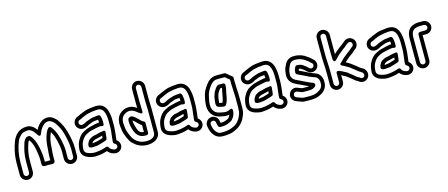

<svg xmlns="http://www.w3.org/2000/svg" viewBox="-56 -1517 5765 2468"><g transform="rotate(-15 2826.0 -283.0)"><path d="M677 -124C677 -186 666 -239 655 -287V-288L643 -330C629 -384 606 -427 577 -465C572 -471 563 -478 554 -478H553C546 -478 539 -475 535 -471C527 -463 520 -454 515 -444L503 -422C476 -364 463 -290 460 -210C456 -155 453 -146 453 -102V-64C442 -64 431 -63 416 -63C401 -63 387 -64 380 -64V-100C380 -155 371 -202 364 -248C364 -249 363 -250 363 -250L357 -276C343 -334 323 -389 283 -429C272 -440 260 -436 246 -433C239 -433 232 -430 228 -426C211 -409 194 -388 187 -358C166 -294 148 -220 148 -131V17C148 38 132 54 112 54C92 54 75 38 75 17V-131C75 -239 96 -331 127 -408C139 -437 152 -452 174 -474C195 -495 210 -503 253 -508C261 -509 266 -510 273 -510C296 -510 317 -497 336 -480C346 -470 368 -440 381 -420C381 -420 408 -378 425 -424C446 -479 472 -520 514 -544C545 -560 574 -557 602 -539C622 -524 632 -515 644 -497C674 -453 699 -407 714 -349C733 -277 750 -209 750 -121C749 -113 749 -105 749 -97V-33C749 -14 732 3 713 3C694 3 676 -14 676 -33V-97C676 -105 677 -114 677 -124ZM800 -120C800 -217 781 -288 762 -361C745 -426 717 -478 686 -525C670 -549 652 -564 631 -580C591 -610 536 -612 490 -588C446 -563 418 -527 397 -484C388 -496 378 -508 370 -516C349 -536 317 -561 272 -560C213 -560 170 -542 138 -510C114 -486 96 -462 81 -426C48 -344 25 -246 25 -131V17C25 65 64 104 112 104C160 104 198 65 198 17V-131C198 -213 215 -282 235 -343C241 -362 244 -369 257 -383C281 -354 298 -312 309 -264L314 -239C321 -191 330 -148 330 -100V-42C330 4 398 -13 416 -13C435 -13 503 4 503 -42V-102C503 -142 506 -151 510 -208C513 -285 526 -350 549 -400L554 -411C571 -384 585 -354 595 -316L607 -275C617 -230 627 -181 627 -125C626 -117 626 -105 626 -97V-33C626 15 666 53 713 53C760 53 799 14 799 -33V-97C799 -104 800 -112 800 -120Z M1308 -345V-272C1308 -231 1300 -184 1296 -145L1294 -123C1293 -115 1291 -108 1291 -100V-78C1291 -68 1298 -59 1307 -55C1323 -49 1337 -31 1332 -11C1328 5 1308 21 1287 16C1258 9 1230 -7 1222 -28C1218 -38 1209 -44 1199 -44C1183 -44 1174 -37 1174 -37L1138 -27C1112 -19 1078 -15 1042 -12C1021 -10 1001 -14 979 -18C924 -31 893 -49 900 -104C905 -146 912 -176 927 -198C927 -199 928 -200 928 -200C944 -228 966 -254 992 -267C1015 -278 1036 -290 1058 -295C1094 -302 1122 -312 1154 -316C1165 -318 1177 -320 1182 -320H1188C1192 -320 1196 -320 1201 -318C1201 -318 1235 -302 1235 -341V-348C1238 -378 1232 -400 1230 -420C1228 -439 1220 -462 1200 -462H1197C1172 -462 1163 -458 1145 -456C1117 -456 1093 -445 1078 -441C1060 -436 1045 -429 1037 -426C1032 -425 1030 -424 1027 -422C1014 -413 993 -404 974 -398C941 -391 917 -423 933 -452C940 -464 946 -464 972 -475C976 -477 981 -478 985 -481C994 -487 1004 -490 1015 -495L1029 -501C1059 -515 1098 -523 1135 -529C1157 -529 1180 -535 1193 -535H1212C1297 -535 1308 -430 1308 -345ZM1181 -410C1183 -397 1184 -383 1185 -370H1182C1171 -370 1161 -369 1147 -366C1110 -361 1080 -349 1048 -343C1016 -336 991 -321 970 -311C932 -292 905 -261 885 -225C863 -191 855 -152 850 -110C838 -18 907 17 968 31C988 36 1014 42 1047 38C1082 35 1120 31 1152 21L1187 11C1208 39 1238 57 1275 64C1326 76 1370 43 1380 1C1389 -41 1368 -75 1341 -93V-98C1342 -104 1343 -112 1344 -119L1346 -139C1347 -146 1348 -154 1349 -161C1352 -193 1358 -233 1358 -272V-344C1360 -389 1352 -438 1343 -473C1329 -529 1287 -585 1212 -585H1193C1170 -585 1146 -579 1133 -579C1123 -579 1115 -577 1103 -575C1071 -571 1037 -560 1009 -547L996 -541C981 -536 971 -532 957 -523C936 -515 908 -508 890 -476C863 -429 884 -379 922 -358C966 -333 1015 -355 1051 -378C1083 -388 1114 -406 1146 -406C1158 -406 1167 -408 1181 -410ZM1199 -249C1196 -248 1192 -247 1188 -247H1183C1174 -247 1153 -243 1144 -240C1131 -235 1114 -232 1095 -227L1075 -224C1052 -219 1036 -206 1025 -201C1004 -191 995 -171 990 -162C978 -145 977 -131 975 -116C972 -92 998 -84 1021 -84H1030C1041 -84 1052 -86 1060 -87C1086 -87 1105 -93 1118 -97L1135 -102C1138 -103 1148 -106 1152 -107L1166 -111C1179 -115 1188 -119 1205 -124C1215 -127 1222 -136 1223 -145C1226 -169 1231 -191 1231 -218C1231 -218 1245 -264 1199 -249ZM1032 -134C1037 -141 1045 -155 1048 -157C1063 -165 1076 -172 1085 -174L1105 -178C1127 -182 1151 -191 1179 -196C1178 -187 1177 -178 1175 -167C1167 -164 1161 -163 1151 -159L1138 -155C1135 -154 1127 -152 1120 -150L1106 -145C1088 -142 1071 -137 1059 -137C1050 -137 1043 -135 1032 -134Z M1759 -80V-212C1759 -235 1735 -234 1723 -245L1712 -255C1704 -262 1698 -269 1693 -274L1679 -288C1678 -289 1677 -289 1677 -289C1664 -300 1644 -324 1617 -335C1613 -337 1608 -339 1603 -339C1599 -339 1594 -339 1589 -338C1577 -335 1570 -328 1570 -328C1561 -323 1557 -314 1557 -306C1557 -304 1555 -298 1555 -289C1555 -234 1567 -194 1580 -156C1599 -103 1637 -54 1713 -54H1729C1749 -54 1759 -69 1759 -80ZM1605 -285C1617 -278 1627 -266 1644 -252L1657 -238C1663 -232 1670 -227 1678 -219L1689 -209C1695 -203 1701 -199 1709 -195V-104C1662 -106 1643 -130 1628 -172C1616 -208 1606 -239 1605 -285ZM1828 -497C1828 -450 1832 -404 1832 -362V-64C1832 -9 1785 19 1713 19C1640 19 1598 -8 1560 -46C1534 -74 1516 -121 1500 -166C1493 -187 1489 -201 1488 -222C1487 -240 1481 -282 1482 -292C1486 -344 1499 -367 1529 -389C1556 -408 1586 -418 1625 -410C1653 -402 1675 -388 1695 -371C1704 -363 1763 -308 1759 -372C1758 -381 1758 -391 1758 -401V-403C1756 -431 1755 -466 1755 -497V-673C1755 -692 1772 -710 1791 -710C1810 -710 1828 -692 1828 -673ZM1878 -497V-673C1878 -720 1838 -760 1791 -760C1743 -760 1705 -720 1705 -673V-497C1705 -474 1705 -450 1706 -425C1687 -438 1663 -452 1636 -458C1580 -470 1534 -454 1499 -429C1457 -397 1437 -357 1432 -296C1430 -274 1437 -232 1438 -218C1440 -192 1445 -172 1452 -150C1469 -103 1487 -51 1524 -12C1568 32 1625 69 1713 69C1794 69 1882 32 1882 -64V-362C1882 -407 1878 -453 1878 -497Z M2390 -345V-272C2390 -231 2382 -184 2378 -145L2376 -123C2375 -115 2373 -108 2373 -100V-78C2373 -68 2380 -59 2389 -55C2405 -49 2419 -31 2414 -11C2410 5 2390 21 2369 16C2340 9 2312 -7 2304 -28C2300 -38 2291 -44 2281 -44C2265 -44 2256 -37 2256 -37L2220 -27C2194 -19 2160 -15 2124 -12C2103 -10 2083 -14 2061 -18C2006 -31 1975 -49 1982 -104C1987 -146 1994 -176 2009 -198C2009 -199 2010 -200 2010 -200C2026 -228 2048 -254 2074 -267C2097 -278 2118 -290 2140 -295C2176 -302 2204 -312 2236 -316C2247 -318 2259 -320 2264 -320H2270C2274 -320 2278 -320 2283 -318C2283 -318 2317 -302 2317 -341V-348C2320 -378 2314 -400 2312 -420C2310 -439 2302 -462 2282 -462H2279C2254 -462 2245 -458 2227 -456C2199 -456 2175 -445 2160 -441C2142 -436 2127 -429 2119 -426C2114 -425 2112 -424 2109 -422C2096 -413 2075 -404 2056 -398C2023 -391 1999 -423 2015 -452C2022 -464 2028 -464 2054 -475C2058 -477 2063 -478 2067 -481C2076 -487 2086 -490 2097 -495L2111 -501C2141 -515 2180 -523 2217 -529C2239 -529 2262 -535 2275 -535H2294C2379 -535 2390 -430 2390 -345ZM2263 -410C2265 -397 2266 -383 2267 -370H2264C2253 -370 2243 -369 2229 -366C2192 -361 2162 -349 2130 -343C2098 -336 2073 -321 2052 -311C2014 -292 1987 -261 1967 -225C1945 -191 1937 -152 1932 -110C1920 -18 1989 17 2050 31C2070 36 2096 42 2129 38C2164 35 2202 31 2234 21L2269 11C2290 39 2320 57 2357 64C2408 76 2452 43 2462 1C2471 -41 2450 -75 2423 -93V-98C2424 -104 2425 -112 2426 -119L2428 -139C2429 -146 2430 -154 2431 -161C2434 -193 2440 -233 2440 -272V-344C2442 -389 2434 -438 2425 -473C2411 -529 2369 -585 2294 -585H2275C2252 -585 2228 -579 2215 -579C2205 -579 2197 -577 2185 -575C2153 -571 2119 -560 2091 -547L2078 -541C2063 -536 2053 -532 2039 -523C2018 -515 1990 -508 1972 -476C1945 -429 1966 -379 2004 -358C2048 -333 2097 -355 2133 -378C2165 -388 2196 -406 2228 -406C2240 -406 2249 -408 2263 -410ZM2281 -249C2278 -248 2274 -247 2270 -247H2265C2256 -247 2235 -243 2226 -240C2213 -235 2196 -232 2177 -227L2157 -224C2134 -219 2118 -206 2107 -201C2086 -191 2077 -171 2072 -162C2060 -145 2059 -131 2057 -116C2054 -92 2080 -84 2103 -84H2112C2123 -84 2134 -86 2142 -87C2168 -87 2187 -93 2200 -97L2217 -102C2220 -103 2230 -106 2234 -107L2248 -111C2261 -115 2270 -119 2287 -124C2297 -127 2304 -136 2305 -145C2308 -169 2313 -191 2313 -218C2313 -218 2327 -264 2281 -249ZM2114 -134C2119 -141 2127 -155 2130 -157C2145 -165 2158 -172 2167 -174L2187 -178C2209 -182 2233 -191 2261 -196C2260 -187 2259 -178 2257 -167C2249 -164 2243 -163 2233 -159L2220 -155C2217 -154 2209 -152 2202 -150L2188 -145C2170 -142 2153 -137 2141 -137C2132 -137 2125 -135 2114 -134Z M2876 -378C2878 -383 2874 -376 2874 -376C2875 -384 2876 -390 2877 -398L2878 -416C2879 -429 2869 -442 2853 -442H2799C2763 -442 2739 -391 2730 -377C2724 -368 2721 -363 2719 -355L2710 -331C2699 -303 2696 -271 2693 -245C2692 -236 2691 -228 2691 -221C2691 -209 2690 -194 2701 -180C2712 -167 2726 -165 2737 -163C2761 -157 2803 -144 2817 -165C2858 -226 2855 -309 2876 -378ZM2826 -392C2823 -372 2818 -361 2814 -336C2805 -288 2798 -238 2782 -205C2769 -207 2754 -210 2741 -213V-221C2741 -224 2742 -230 2743 -239C2746 -266 2749 -294 2756 -313L2766 -339C2767 -343 2767 -343 2771 -349C2780 -362 2796 -387 2803 -392ZM3009 -280C3007 -328 3003 -385 3003 -431V-479C3003 -486 3000 -493 2994 -498L2919 -559C2915 -562 2909 -565 2903 -565H2799C2728 -565 2686 -526 2655 -485C2622 -440 2594 -396 2582 -328C2576 -297 2568 -260 2568 -221C2568 -152 2592 -109 2631 -76C2671 -45 2723 -38 2773 -31C2794 -29 2810 -30 2828 -34C2821 -17 2813 -6 2801 9C2773 25 2743 39 2693 39H2692C2691 36 2690 28 2689 22L2686 8C2682 -14 2670 -34 2651 -48C2588 -93 2503 -38 2515 36L2517 50C2530 133 2579 212 2674 212H2693C2701 212 2709 212 2717 211L2748 208C2781 205 2808 198 2835 185L2848 179C2893 160 2925 134 2952 97C2973 72 2983 42 2994 18C3009 -14 3011 -55 3011 -97V-173C3012 -215 3009 -243 3009 -280ZM2961 -231C2962 -215 2962 -198 2961 -173V-97C2961 -58 2957 -25 2948 -2C2936 25 2926 49 2913 64C2912 65 2912 65 2912 66C2894 91 2874 109 2848 124C2841 127 2832 130 2827 133L2814 139C2793 148 2775 153 2743 158L2712 161C2706 162 2700 162 2693 162H2674C2641 162 2632 157 2611 137C2586 112 2574 85 2567 42L2565 28C2557 -20 2629 -29 2636 16L2639 31C2642 56 2650 89 2676 89H2693C2750 89 2790 73 2829 50C2835 46 2842 37 2844 34C2853 24 2867 9 2872 -8C2876 -20 2887 -39 2887 -69V-74C2887 -74 2891 -116 2851 -96C2828 -84 2808 -78 2779 -81C2729 -88 2687 -96 2663 -114C2634 -139 2618 -165 2618 -221C2618 -254 2625 -285 2632 -318C2642 -376 2663 -411 2695 -455C2722 -491 2749 -515 2799 -515H2894L2953 -467V-431C2953 -365 2961 -294 2961 -231Z M3520 -345V-272C3520 -231 3512 -184 3508 -145L3506 -123C3505 -115 3503 -108 3503 -100V-78C3503 -68 3510 -59 3519 -55C3535 -49 3549 -31 3544 -11C3540 5 3520 21 3499 16C3470 9 3442 -7 3434 -28C3430 -38 3421 -44 3411 -44C3395 -44 3386 -37 3386 -37L3350 -27C3324 -19 3290 -15 3254 -12C3233 -10 3213 -14 3191 -18C3136 -31 3105 -49 3112 -104C3117 -146 3124 -176 3139 -198C3139 -199 3140 -200 3140 -200C3156 -228 3178 -254 3204 -267C3227 -278 3248 -290 3270 -295C3306 -302 3334 -312 3366 -316C3377 -318 3389 -320 3394 -320H3400C3404 -320 3408 -320 3413 -318C3413 -318 3447 -302 3447 -341V-348C3450 -378 3444 -400 3442 -420C3440 -439 3432 -462 3412 -462H3409C3384 -462 3375 -458 3357 -456C3329 -456 3305 -445 3290 -441C3272 -436 3257 -429 3249 -426C3244 -425 3242 -424 3239 -422C3226 -413 3205 -404 3186 -398C3153 -391 3129 -423 3145 -452C3152 -464 3158 -464 3184 -475C3188 -477 3193 -478 3197 -481C3206 -487 3216 -490 3227 -495L3241 -501C3271 -515 3310 -523 3347 -529C3369 -529 3392 -535 3405 -535H3424C3509 -535 3520 -430 3520 -345ZM3393 -410C3395 -397 3396 -383 3397 -370H3394C3383 -370 3373 -369 3359 -366C3322 -361 3292 -349 3260 -343C3228 -336 3203 -321 3182 -311C3144 -292 3117 -261 3097 -225C3075 -191 3067 -152 3062 -110C3050 -18 3119 17 3180 31C3200 36 3226 42 3259 38C3294 35 3332 31 3364 21L3399 11C3420 39 3450 57 3487 64C3538 76 3582 43 3592 1C3601 -41 3580 -75 3553 -93V-98C3554 -104 3555 -112 3556 -119L3558 -139C3559 -146 3560 -154 3561 -161C3564 -193 3570 -233 3570 -272V-344C3572 -389 3564 -438 3555 -473C3541 -529 3499 -585 3424 -585H3405C3382 -585 3358 -579 3345 -579C3335 -579 3327 -577 3315 -575C3283 -571 3249 -560 3221 -547L3208 -541C3193 -536 3183 -532 3169 -523C3148 -515 3120 -508 3102 -476C3075 -429 3096 -379 3134 -358C3178 -333 3227 -355 3263 -378C3295 -388 3326 -406 3358 -406C3370 -406 3379 -408 3393 -410ZM3411 -249C3408 -248 3404 -247 3400 -247H3395C3386 -247 3365 -243 3356 -240C3343 -235 3326 -232 3307 -227L3287 -224C3264 -219 3248 -206 3237 -201C3216 -191 3207 -171 3202 -162C3190 -145 3189 -131 3187 -116C3184 -92 3210 -84 3233 -84H3242C3253 -84 3264 -86 3272 -87C3298 -87 3317 -93 3330 -97L3347 -102C3350 -103 3360 -106 3364 -107L3378 -111C3391 -115 3400 -119 3417 -124C3427 -127 3434 -136 3435 -145C3438 -169 3443 -191 3443 -218C3443 -218 3457 -264 3411 -249ZM3244 -134C3249 -141 3257 -155 3260 -157C3275 -165 3288 -172 3297 -174L3317 -178C3339 -182 3363 -191 3391 -196C3390 -187 3389 -178 3387 -167C3379 -164 3373 -163 3363 -159L3350 -155C3347 -154 3339 -152 3332 -150L3318 -145C3300 -142 3283 -137 3271 -137C3262 -137 3255 -135 3244 -134Z M4030 -351C4019 -335 3998 -330 3980 -343C3979 -344 3978 -345 3977 -345C3967 -351 3954 -369 3932 -384C3931 -384 3931 -385 3930 -385C3920 -390 3906 -411 3873 -418C3860 -420 3850 -423 3837 -423H3836C3824 -426 3812 -420 3807 -410L3795 -386C3790 -377 3786 -355 3786 -340V-334C3786 -324 3792 -316 3800 -312C3812 -306 3824 -299 3837 -293L3864 -281C3874 -277 3880 -274 3889 -269L3927 -250C3943 -241 3951 -238 3962 -234L3979 -227C3989 -222 4002 -218 4012 -215C4044 -206 4067 -179 4067 -131V-130C4071 -64 4034 -35 3980 -12C3955 -2 3949 -1 3922 1C3914 2 3906 3 3898 3H3836C3817 3 3804 2 3790 -1L3773 -7C3759 -12 3741 -20 3718 -27C3703 -32 3689 -51 3696 -73C3701 -89 3720 -103 3742 -96C3758 -91 3775 -85 3789 -78C3790 -77 3792 -76 3793 -76L3807 -72C3811 -71 3817 -70 3821 -70H3896C3902 -70 3908 -70 3914 -71L3933 -73C3949 -75 3967 -86 3975 -92C3984 -97 3994 -106 3994 -119V-126C3994 -149 3966 -153 3950 -160L3933 -167C3919 -174 3908 -178 3895 -184L3877 -193C3842 -210 3792 -234 3758 -251C3736 -262 3712 -293 3712 -324C3712 -379 3726 -409 3746 -452C3759 -478 3782 -497 3818 -497H3830C3882 -497 3925 -478 3954 -457C3959 -452 3962 -450 3967 -447C3986 -437 3995 -426 4012 -409C4014 -407 4016 -406 4018 -405C4036 -395 4044 -370 4030 -351ZM3839 -362C3839 -364 3842 -370 3843 -372C3849 -371 3855 -369 3863 -368C3873 -366 3878 -357 3905 -342C3915 -335 3927 -317 3951 -302C3994 -272 4046 -287 4071 -323C4101 -367 4083 -423 4045 -447C4031 -461 4016 -477 3992 -490C3988 -493 3988 -494 3985 -496C3948 -524 3895 -547 3830 -547H3818C3761 -547 3720 -515 3700 -474C3688 -449 3671 -422 3667 -379C3665 -367 3662 -344 3662 -324C3662 -271 3698 -226 3735 -207C3758 -193 3787 -180 3813 -169C3826 -164 3839 -155 3855 -148L3873 -140C3888 -132 3901 -128 3912 -122C3907 -121 3900 -120 3896 -120H3824C3800 -124 3780 -137 3758 -144C3705 -162 3660 -126 3648 -89C3630 -36 3666 8 3704 21C3719 25 3734 35 3758 41L3775 47C3793 53 3814 53 3836 53H3898C3908 53 3917 52 3927 51C3954 49 3973 45 4000 34C4061 8 4122 -37 4117 -132C4117 -197 4081 -247 4026 -263C4017 -266 4005 -271 3999 -273L3982 -280C3970 -286 3960 -289 3951 -294L3913 -313C3904 -318 3895 -322 3884 -327L3859 -339C3852 -342 3845 -346 3838 -349C3839 -353 3839 -358 3839 -362Z M4217 -692C4217 -711 4233 -728 4253 -728C4273 -728 4290 -711 4290 -692V-455C4290 -429 4291 -400 4293 -375C4293 -375 4301 -324 4336 -359C4344 -367 4352 -374 4364 -388C4385 -412 4407 -428 4433 -448C4434 -449 4435 -449 4436 -450C4448 -462 4464 -475 4479 -484C4484 -487 4489 -491 4492 -495C4505 -507 4518 -516 4534 -528C4550 -541 4575 -537 4586 -523C4599 -508 4594 -482 4581 -472C4568 -462 4553 -452 4543 -441C4528 -427 4503 -412 4482 -394L4460 -376C4447 -366 4433 -356 4418 -339C4408 -327 4400 -319 4392 -312C4392 -312 4349 -290 4393 -268C4410 -259 4419 -256 4431 -248C4449 -236 4467 -229 4479 -220C4495 -208 4508 -195 4528 -182C4539 -175 4548 -165 4564 -153C4573 -146 4582 -138 4592 -133C4615 -121 4636 -106 4636 -83C4636 -62 4621 -47 4600 -47C4588 -47 4581 -51 4571 -61C4569 -63 4566 -65 4563 -66C4543 -74 4519 -94 4499 -112C4476 -131 4457 -145 4436 -162C4420 -175 4400 -181 4392 -186C4377 -197 4368 -198 4360 -202C4350 -207 4342 -211 4329 -214C4326 -215 4298 -223 4298 -190V-69C4298 -50 4281 -33 4262 -33C4243 -33 4225 -50 4225 -69V-238C4225 -311 4217 -384 4217 -455ZM4167 -692V-455C4167 -380 4175 -307 4175 -238V-69C4175 -21 4215 17 4262 17C4309 17 4348 -22 4348 -69V-153C4355 -150 4359 -147 4362 -145C4375 -134 4398 -127 4404 -122C4426 -104 4446 -91 4467 -74C4485 -57 4509 -36 4539 -22C4553 -9 4574 3 4600 3C4648 3 4686 -35 4686 -83C4686 -133 4648 -163 4615 -177C4608 -183 4602 -187 4594 -193C4584 -201 4572 -213 4556 -224C4541 -234 4528 -246 4509 -260C4491 -274 4471 -282 4459 -290C4455 -293 4452 -294 4447 -297C4460 -312 4474 -323 4492 -338L4514 -356C4531 -370 4558 -385 4579 -406C4580 -407 4582 -410 4583 -411C4593 -417 4601 -425 4611 -432C4646 -460 4656 -516 4624 -554C4596 -588 4542 -598 4504 -568C4489 -557 4473 -544 4457 -530C4456 -529 4455 -527 4453 -526C4435 -515 4417 -503 4401 -487C4381 -471 4362 -456 4340 -435V-455V-692C4340 -739 4300 -778 4253 -778C4206 -778 4167 -739 4167 -692Z M5195 -345V-272C5195 -231 5187 -184 5183 -145L5181 -123C5180 -115 5178 -108 5178 -100V-78C5178 -68 5185 -59 5194 -55C5210 -49 5224 -31 5219 -11C5215 5 5195 21 5174 16C5145 9 5117 -7 5109 -28C5105 -38 5096 -44 5086 -44C5070 -44 5061 -37 5061 -37L5025 -27C4999 -19 4965 -15 4929 -12C4908 -10 4888 -14 4866 -18C4811 -31 4780 -49 4787 -104C4792 -146 4799 -176 4814 -198C4814 -199 4815 -200 4815 -200C4831 -228 4853 -254 4879 -267C4902 -278 4923 -290 4945 -295C4981 -302 5009 -312 5041 -316C5052 -318 5064 -320 5069 -320H5075C5079 -320 5083 -320 5088 -318C5088 -318 5122 -302 5122 -341V-348C5125 -378 5119 -400 5117 -420C5115 -439 5107 -462 5087 -462H5084C5059 -462 5050 -458 5032 -456C5004 -456 4980 -445 4965 -441C4947 -436 4932 -429 4924 -426C4919 -425 4917 -424 4914 -422C4901 -413 4880 -404 4861 -398C4828 -391 4804 -423 4820 -452C4827 -464 4833 -464 4859 -475C4863 -477 4868 -478 4872 -481C4881 -487 4891 -490 4902 -495L4916 -501C4946 -515 4985 -523 5022 -529C5044 -529 5067 -535 5080 -535H5099C5184 -535 5195 -430 5195 -345ZM5068 -410C5070 -397 5071 -383 5072 -370H5069C5058 -370 5048 -369 5034 -366C4997 -361 4967 -349 4935 -343C4903 -336 4878 -321 4857 -311C4819 -292 4792 -261 4772 -225C4750 -191 4742 -152 4737 -110C4725 -18 4794 17 4855 31C4875 36 4901 42 4934 38C4969 35 5007 31 5039 21L5074 11C5095 39 5125 57 5162 64C5213 76 5257 43 5267 1C5276 -41 5255 -75 5228 -93V-98C5229 -104 5230 -112 5231 -119L5233 -139C5234 -146 5235 -154 5236 -161C5239 -193 5245 -233 5245 -272V-344C5247 -389 5239 -438 5230 -473C5216 -529 5174 -585 5099 -585H5080C5057 -585 5033 -579 5020 -579C5010 -579 5002 -577 4990 -575C4958 -571 4924 -560 4896 -547L4883 -541C4868 -536 4858 -532 4844 -523C4823 -515 4795 -508 4777 -476C4750 -429 4771 -379 4809 -358C4853 -333 4902 -355 4938 -378C4970 -388 5001 -406 5033 -406C5045 -406 5054 -408 5068 -410ZM5086 -249C5083 -248 5079 -247 5075 -247H5070C5061 -247 5040 -243 5031 -240C5018 -235 5001 -232 4982 -227L4962 -224C4939 -219 4923 -206 4912 -201C4891 -191 4882 -171 4877 -162C4865 -145 4864 -131 4862 -116C4859 -92 4885 -84 4908 -84H4917C4928 -84 4939 -86 4947 -87C4973 -87 4992 -93 5005 -97L5022 -102C5025 -103 5035 -106 5039 -107L5053 -111C5066 -115 5075 -119 5092 -124C5102 -127 5109 -136 5110 -145C5113 -169 5118 -191 5118 -218C5118 -218 5132 -264 5086 -249ZM4919 -134C4924 -141 4932 -155 4935 -157C4950 -165 4963 -172 4972 -174L4992 -178C5014 -182 5038 -191 5066 -196C5065 -187 5064 -178 5062 -167C5054 -164 5048 -163 5038 -159L5025 -155C5022 -154 5014 -152 5007 -150L4993 -145C4975 -142 4958 -137 4946 -137C4937 -137 4930 -135 4919 -134Z M5442 -50C5442 -29 5426 -13 5406 -13C5386 -13 5369 -29 5369 -50V-376C5369 -440 5388 -474 5423 -489C5438 -495 5463 -501 5479 -501H5541C5560 -501 5578 -483 5578 -464C5578 -445 5560 -428 5541 -428H5479C5475 -428 5471 -427 5468 -426C5443 -425 5442 -402 5442 -376ZM5492 -50V-376V-378H5541C5588 -378 5628 -416 5628 -464C5628 -511 5588 -551 5541 -551H5479C5452 -551 5423 -543 5403 -535C5342 -509 5319 -448 5319 -376V-50C5319 -2 5358 37 5406 37C5454 37 5492 -2 5492 -50Z"/></g></svg>

Font: Blanket
Style: BdOutline
Weight: 700
Foundry: Cannot Into Space Fonts
Version: Version 0.9